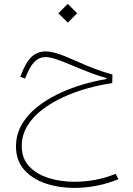

<svg xmlns="http://www.w3.org/2000/svg" viewBox="-20 -632 679 978"><path d="M213.4 -370.1Q235.4 -370.1 268.3 -360.6Q301.3 -351.1 363.3 -323.2Q421.9 -296.9 465.1 -280.8Q508.3 -264.6 552.7 -252.4L551.8 -208.5Q492.2 -200.2 428 -182.6Q363.8 -165 303.7 -137.7Q243.7 -110.4 195.6 -73.7Q147.5 -37.1 119.1 9.5Q90.8 56.2 90.8 112.3Q90.8 174.8 128.4 215.1Q166 255.4 227.5 274.7Q289.1 293.9 359.9 293.9Q413.1 293.9 467 283.7Q521 273.4 568.8 253.4L583.5 280.8Q530.3 302.7 472.4 314Q414.6 325.2 358.4 325.2Q279.3 325.2 211.7 302.2Q144 279.3 102.8 232.4Q61.5 185.5 61.5 114.3Q61.5 54.7 89.1 5.4Q116.7 -43.9 164.1 -82.8Q211.4 -121.6 271 -150.9Q330.6 -180.2 395.5 -199.7Q460.4 -219.2 522.5 -229.5V-234.4Q485.8 -244.1 445.1 -259.5Q404.3 -274.9 350.6 -297.4Q293.9 -321.8 262.9 -331.5Q231.9 -341.3 213.4 -341.3Q179.7 -341.3 156.2 -317.9Q132.8 -294.4 110.8 -239.3L107.9 -231.9L83.5 -240.7L86.4 -248.5Q110.8 -314.5 140.6 -342.3Q170.4 -370.1 213.4 -370.1ZM277.3 -564.5 325.2 -612.3 373 -564.5 325.2 -516.6Z"/></svg>

Font: Estedad-FD Thin
Style: Regular
Weight: 100
Designer: Amin Abedi
Version: Version 7.3